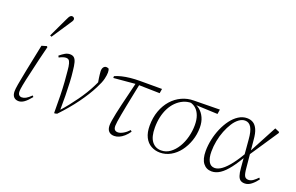

<svg xmlns="http://www.w3.org/2000/svg" viewBox="-92 -1110 2289 1484"><g transform="rotate(20 1052.5 -367.5)"><path d="M124 12Q99 12 84.5 -3.5Q70 -19 70 -50Q70 -60 71.5 -73Q73 -86 76.5 -107Q80 -128 86 -158Q92 -188 100 -231L145 -451L186 -463L192 -456L164 -343Q150 -281 139.5 -236.5Q129 -192 122.5 -162.5Q116 -133 112.5 -113.5Q109 -94 107.5 -82.5Q106 -71 106 -64Q106 -42 115 -33Q124 -24 138 -24Q154 -24 171.5 -33.5Q189 -43 213 -67L222 -57Q193 -21 170 -4.5Q147 12 124 12ZM181 -549Q200 -590 219 -630Q238 -670 257 -710Q262 -721 266.5 -729Q271 -737 277 -742Q283 -747 290 -747Q299 -747 305 -741.5Q311 -736 311 -728Q311 -720 305.5 -711Q300 -702 287 -683Q264 -648 240.5 -613Q217 -578 194 -543Z M415 2Q415 -79 413.5 -140.5Q412 -202 408.5 -250Q405 -298 401 -337Q398 -376 392 -396Q386 -416 378 -422.5Q370 -429 357 -429Q346 -429 332 -424.5Q318 -420 301 -411L294 -424Q318 -444 337 -454.5Q356 -465 376 -465Q398 -465 410.5 -453.5Q423 -442 429.5 -417Q436 -392 440 -351Q445 -312 447.5 -262Q450 -212 451 -153Q452 -94 451 -25L444 -28Q476 -63 503.5 -98Q531 -133 555 -166.5Q579 -200 599.5 -233.5Q620 -267 636 -299Q645 -316 651.5 -331Q658 -346 664 -371L657 -314L648 -368Q647 -378 644.5 -395Q642 -412 642 -424Q642 -445 651 -456.5Q660 -468 674 -468Q680 -468 685.5 -466Q691 -464 694 -462Q696 -457 697.5 -449Q699 -441 699 -431Q699 -411 691.5 -379Q684 -347 658 -297Q641 -263 618.5 -227Q596 -191 568.5 -153Q541 -115 508.5 -76.5Q476 -38 439 1L419 6Z M752 -407V-422Q776 -433 807 -440.5Q838 -448 875 -452Q912 -456 954 -456H1135L1129 -419L949 -423H932ZM911 12Q882 12 866 -4.5Q850 -21 850 -54Q850 -68 854 -94Q858 -120 865.5 -156Q873 -192 883.5 -236Q894 -280 906.5 -330.5Q919 -381 932 -436L962 -439Q951 -384 940.5 -333.5Q930 -283 921.5 -239.5Q913 -196 906.5 -161Q900 -126 896.5 -101.5Q893 -77 893 -65Q893 -43 902 -33.5Q911 -24 928 -24Q947 -24 971.5 -38Q996 -52 1017 -75L1027 -65Q1010 -40 990 -22.5Q970 -5 950 3.5Q930 12 911 12Z M1287 12Q1247 12 1213.5 -6.5Q1180 -25 1161 -63Q1142 -101 1142 -157Q1142 -224 1162 -279Q1182 -334 1217 -373.5Q1252 -413 1298.5 -434.5Q1345 -456 1397 -456L1610 -459L1604 -421L1417 -429L1387 -432Q1350 -432 1319 -417.5Q1288 -403 1263 -378Q1238 -353 1220.5 -319Q1203 -285 1194 -244Q1185 -203 1185 -157Q1185 -81 1213.5 -44Q1242 -7 1290 -7Q1330 -7 1363 -31Q1396 -55 1420 -94.5Q1444 -134 1456.5 -182.5Q1469 -231 1469 -279Q1469 -324 1457 -356.5Q1445 -389 1423.5 -408.5Q1402 -428 1372 -434L1389 -440Q1425 -435 1452.5 -413Q1480 -391 1496 -356Q1512 -321 1512 -275Q1512 -218 1494 -166Q1476 -114 1445.5 -74Q1415 -34 1374 -11Q1333 12 1287 12Z M1712 12Q1668 12 1642 -21.5Q1616 -55 1616 -121Q1616 -168 1626.5 -217Q1637 -266 1656.5 -311Q1676 -356 1702.5 -391.5Q1729 -427 1762 -448Q1795 -469 1831 -469Q1860 -469 1881.5 -456Q1903 -443 1917 -412.5Q1931 -382 1935 -329L1944 -233L1945 -224L1956 -108Q1960 -59 1969.5 -41.5Q1979 -24 2002 -24Q2021 -24 2039.5 -37Q2058 -50 2076 -69L2085 -58Q2064 -29 2038 -8.5Q2012 12 1984 12Q1963 12 1949.5 3Q1936 -6 1928 -28.5Q1920 -51 1917 -91L1898 -317Q1893 -384 1874.5 -415Q1856 -446 1823 -446Q1798 -446 1773.5 -428Q1749 -410 1728.5 -378Q1708 -346 1692 -305.5Q1676 -265 1667.5 -220.5Q1659 -176 1659 -132Q1659 -81 1675.5 -51Q1692 -21 1725 -21Q1752 -21 1783 -43.5Q1814 -66 1849 -111.5Q1884 -157 1923 -225L1933 -203L1929 -202Q1888 -128 1851.5 -80.5Q1815 -33 1781 -10.5Q1747 12 1712 12ZM1939 -205 1935 -230 2062 -469 2099 -453V-444Z"/></g></svg>

Font: Source Serif 4 48pt Light
Style: Italic
Weight: 300
Italic angle: -12°
Designer: Frank Grießhammer
Foundry: Adobe Systems Incorporated
Version: Version 4.004;hotconv 1.0.116;makeotfexe 2.5.65601